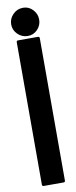

<svg xmlns="http://www.w3.org/2000/svg" viewBox="-99 -920 379 952"><g transform="rotate(-10 90.5 -444.0)"><path d="M140 -733Q148 -733 148 -725V-8Q148 0 140 0H40Q32 0 32 -8V-725Q32 -733 40 -733ZM92 -746Q62 -746 41 -767Q20 -788 20 -817Q20 -845 41 -866.5Q62 -888 92 -888Q121 -888 141 -866.5Q161 -845 161 -817Q161 -788 141 -767Q121 -746 92 -746Z"/></g></svg>

Font: RonaldsonGothic
Style: Regular
Weight: 400
Designer: Mr. Robertson for MacKellar, Smiths & Jordan Co. Philadelphia
Foundry: CAT-Fonts Peter Wiegel
Version: Version 1.000